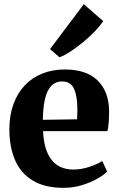

<svg xmlns="http://www.w3.org/2000/svg" viewBox="-20 -892 571 923"><path d="M286 11Q194.5 11 136.8 -24.5Q79 -60 52 -123.2Q25 -186.5 25 -269.5Q25 -337.5 44.5 -391Q64 -444.5 99.2 -481.8Q134.5 -519 183.5 -538.5Q232.5 -558 292 -558Q394 -558 448.2 -506.2Q502.5 -454.5 504.5 -360.5Q504.5 -327 502.5 -302.8Q500.5 -278.5 496.5 -261.5H187Q189 -216 199.2 -181.5Q209.5 -147 227.8 -123.8Q246 -100.5 272.2 -88.8Q298.5 -77 333 -77Q370.5 -77 410 -90Q449.5 -103 471.5 -118L495 -67.5Q479.5 -51 447.5 -32.8Q415.5 -14.5 373.5 -1.8Q331.5 11 286 11ZM186 -316 350.5 -318.5Q351 -330.5 351.5 -342Q352 -353.5 352 -365.5Q352 -428.5 336.2 -464.5Q320.5 -500.5 278.5 -500.5Q259 -500.5 242.8 -491.8Q226.5 -483 213.8 -462.2Q201 -441.5 194 -406Q187 -370.5 186 -316ZM265.5 -617 220.5 -656 383 -872 476 -790.5Q462 -768.5 436.5 -742Q411 -715.5 380.5 -690.2Q350 -665 320 -645.2Q290 -625.5 267 -617Z"/></svg>

Font: Merriweather 48pt ExtraBold
Style: Regular
Weight: 800
Version: Version 2.100